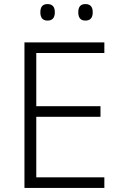

<svg xmlns="http://www.w3.org/2000/svg" viewBox="-20 -922 593 942"><path d="M492 0H100V-714H492V-662H158V-401H473V-349H158V-52H492ZM178 -862Q178 -902 213 -902Q249 -902 249 -862Q249 -821 213 -821Q178 -821 178 -862ZM364 -862Q364 -902 399 -902Q435 -902 435 -862Q435 -821 399 -821Q364 -821 364 -862Z"/></svg>

Font: Noto Sans Gurmukhi UI Light
Style: Regular
Weight: 300
Designer: Jelle Bosma - Monotype Design Team
Foundry: Monotype Imaging Inc.
Version: Version 2.004; ttfautohint (v1.8.4.7-5d5b)